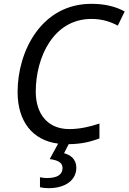

<svg xmlns="http://www.w3.org/2000/svg" viewBox="-20 -744 672 1004"><path d="M284 7 240 88C280 93 307 105 307 134C307 169 280 187 225 187C216 187 202 186 189 183V235C201 238 216 240 234 240C327 240 379 194 379 134C379 85 346 66 315 57L339 10C407 9 451 -2 500 -20V-98C449 -81 397 -69 342 -69C233 -69 167 -144 167 -265C167 -444 259 -645 458 -645C517 -645 560 -629 596 -610L632 -684C583 -711 525 -724 458 -724C197 -724 72 -477 72 -263C72 -109 150 -10 284 7Z"/></svg>

Font: BC Sans
Style: Italic
Weight: 400
Italic angle: -12°
Designer: Monotype Design Team
Designer: Province of B.C.
Foundry: Monotype Imaging Inc.
Version: Version 2.000;GOOG;noto-source:20170915:90ef993387c0